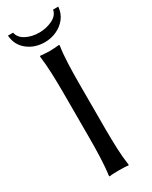

<svg xmlns="http://www.w3.org/2000/svg" viewBox="-220 -902 753 952"><g transform="rotate(-30 156.0 -426.0)"><path d="M110.4 -471.7Q110.4 -531.2 108.2 -584.7Q106 -638.2 100.1 -683.6L102.1 -687Q111.3 -686 128.9 -684.8Q146.5 -683.6 155.8 -683.6Q165 -683.6 182.6 -684.8Q200.2 -686 210 -687L212.4 -683.6Q205.6 -641.1 203.4 -586.2Q201.2 -531.2 201.2 -471.7V-212.4Q201.2 -152.8 203.4 -99.1Q205.6 -45.4 212.4 0L210 2.9Q200.2 1 182.6 0.5Q165 0 155.8 0Q146.5 0 128.9 0.5Q111.3 1 102.1 2.9L100.1 0Q106 -43.5 108.2 -98.1Q110.4 -152.8 110.4 -212.4ZM302.2 -853.5Q299.3 -816.4 278.1 -789.3Q256.8 -762.2 224.9 -747.8Q192.9 -733.4 157.7 -733.4Q100.1 -733.4 59.1 -765.9Q18.1 -798.3 14.2 -853.5H43.5Q49.8 -822.3 82.5 -805.4Q115.2 -788.6 157.7 -788.6Q197.3 -788.6 232.2 -805.4Q267.1 -822.3 272.5 -853.5Z"/></g></svg>

Font: Kurinto Seri
Style: Regular
Weight: 400
Designer: Kurinto was developed by Clint Goss from a range of fonts that are compatible with the SIL Open Font License Version 1.1
Foundry: Clinton F. Goss
Version: Version 2.196; July 25, 2020